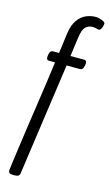

<svg xmlns="http://www.w3.org/2000/svg" viewBox="-144 -805 607 1061"><g transform="rotate(15 160.0 -274.0)"><path d="M50 207Q33 207 27.5 202Q22 197 22 188Q22 184 26.5 150.5Q31 117 38.5 63Q46 9 55.5 -58Q65 -125 75.5 -195.5Q86 -266 95.5 -333Q105 -400 112 -454H77Q63 -454 63 -470Q63 -482 67.5 -496Q72 -510 85 -510H120L135 -624Q142 -675 162.5 -703.5Q183 -732 210 -743.5Q237 -755 266 -755Q281 -755 300.5 -747.5Q320 -740 320 -730Q320 -726 317.5 -716.5Q315 -707 310 -699Q305 -691 299 -691Q295 -691 285 -694Q275 -697 262 -697Q238 -697 222 -681Q206 -665 200 -619L185 -510H263Q278 -510 278 -493Q278 -482 273 -468Q268 -454 255 -454H178L87 188Q86 197 79 202Q72 207 54 207Z"/></g></svg>

Font: Asap Condensed Condensed Light
Style: Italic
Weight: 300
Width: 3
Italic angle: -6°
Designer: Pablo Cosgaya
Foundry: Omnibus-Type
Version: Version 3.001; ttfautohint (v1.8.4.7-5d5b)